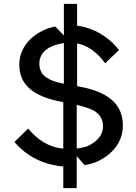

<svg xmlns="http://www.w3.org/2000/svg" viewBox="-20 -850 700 986"><path d="M305 5V116H374V-48L415 -2C438 -6 459 -12 479 -20C555 -56 611 -118 611 -206C611 -344 490 -387 376 -408V-627C436 -616 485 -574 520 -525L591 -593C539 -661 461 -707 376 -718V-830H308V-668L264 -714C170 -696 79 -624 79 -518C79 -386 197 -346 305 -325V-87C233 -92 169 -134 125 -190L54 -121C118 -45 208 -3 305 5ZM374 -87V-312L406 -303L434 -294C478 -279 509 -251 509 -202C509 -150 470 -117 426 -98C409 -93 391 -89 374 -87ZM308 -629V-420C269 -428 225 -439 198 -470C187 -486 182 -504 182 -523C182 -593 250 -621 308 -629Z"/></svg>

Font: LaHaus Display SemiBold
Style: Regular
Weight: 600
Designer: We are Make, BastardaType, Dalton Maag Ltd
Foundry: BastardaType, Dalton Maag Ltd
Version: Version 3.100;Glyphs 3.3 (3331)